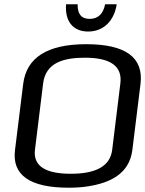

<svg xmlns="http://www.w3.org/2000/svg" viewBox="-20 -865 677 895"><path d="M635 -474C650 -597 566 -659 382 -659C201 -659 103 -597 88 -473L50 -166C35 -49 119 10 300 10C334 10 365 8 394 3C492 -13 583 -54 597 -166ZM376 -596C496 -596 551 -556 541 -476L503 -167C494 -92 430 -55 310 -55C190 -55 134 -92 143 -167L181 -476C193 -574 278 -596 376 -596ZM524 -845H470C461 -800 437 -777 398 -777C359 -777 341 -800 342 -845H288C282 -771 316 -718 391 -718C465 -718 513 -771 524 -845Z"/></svg>

Font: Gamestation Display
Style: Italic
Weight: 400
Designer: Jonas Hecksher
Foundry: Jonas Hecksher, Playtypeª, e-types AS
Version: Version 1.003